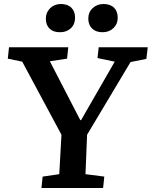

<svg xmlns="http://www.w3.org/2000/svg" viewBox="-20 -939 758 959"><path d="M381 -339H385L553 -631L467 -649L473 -703H718L711 -645L632 -629L415 -266L407 -69L501 -57L495 0H187L193 -57L276 -69L287 -266L91 -631L19 -646L25 -703H321L315 -646L229 -633ZM209 -846Q209 -877 230.5 -898Q252 -919 284 -919Q318 -919 336.5 -900.5Q355 -882 355 -851Q355 -818 334 -798Q313 -778 279 -778Q246 -778 227.5 -796Q209 -814 209 -846ZM421 -846Q421 -878 443 -898.5Q465 -919 497 -919Q531 -919 549.5 -900.5Q568 -882 568 -851Q568 -819 546.5 -798.5Q525 -778 492 -778Q459 -778 440 -796.5Q421 -815 421 -846Z"/></svg>

Font: Literata 18pt SemiBold
Style: Italic
Weight: 600
Italic angle: -2°
Designer: Latin by Veronika Burian and Jose Scaglione. Greek by Irene Vlachou. Cyrillic by Vera Evstafieva
Foundry: TypeTogether
Version: Version 3.103;gftools[0.9.29]